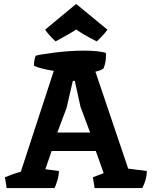

<svg xmlns="http://www.w3.org/2000/svg" viewBox="-20 -958 779 978"><path d="M519 -689 520 -679Q520 -638 507 -609Q494 -599 466 -593L633 -99L728 -87Q728 -46 705 0H462L453 -55Q495 -71 508 -76L468 -189H243Q213 -100 211 -96L280 -87Q280 -66 272 -38.5Q264 -11 257 0H14L5 -55Q50 -74 86 -83L254 -597Q187 -607 153 -623Q153 -652 162 -674Q183 -681 260.5 -690.5Q338 -700 408.5 -700Q479 -700 519 -689ZM390 -414 361 -546H351L319 -408L272 -283H439ZM473 -747Q400 -784 368 -808Q350 -794 263 -747Q225 -783 210 -807L368 -938L527 -807Q513 -785 473 -747Z"/></svg>

Font: Inika
Style: Bold
Weight: 700
Version: Version 1.001